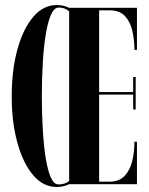

<svg xmlns="http://www.w3.org/2000/svg" viewBox="-20 -731 590 762"><path d="M204.5 11Q151 11 111 -36.5Q71 -84 48.8 -165.2Q26.5 -246.5 26.5 -349Q26.5 -452 48.8 -533.8Q71 -615.5 111.2 -663.2Q151.5 -711 205 -711Q231.5 -711 254.5 -700H523.5V-533H513.5Q513.5 -573.5 505 -609.5Q496.5 -645.5 475.2 -667.8Q454 -690 415.5 -690H373.5V-365.5H508.5V-425.5H518.5V-296.5H508.5V-355.5H373.5V-10H414Q453 -10 474.5 -32.8Q496 -55.5 504.8 -91.8Q513.5 -128 513.5 -168.5H523.5V0H254.5Q232 11 204.5 11ZM146 -349Q146 -280 149.8 -217Q153.5 -154 161.2 -104.8Q169 -55.5 181.5 -27.2Q194 1 212 1Q237.5 1 254.5 -12.5V-686Q245.5 -694 234.5 -697.8Q223.5 -701.5 212.5 -701Q194.5 -700.5 182 -671.8Q169.5 -643 161.5 -593.8Q153.5 -544.5 149.8 -481.2Q146 -418 146 -349Z"/></svg>

Font: Imbue 100pt
Style: Bold
Weight: 700
Designer: Tyler Finck
Foundry: Etcetera Type Company
Version: Version 1.102; ttfautohint (v1.8.3)